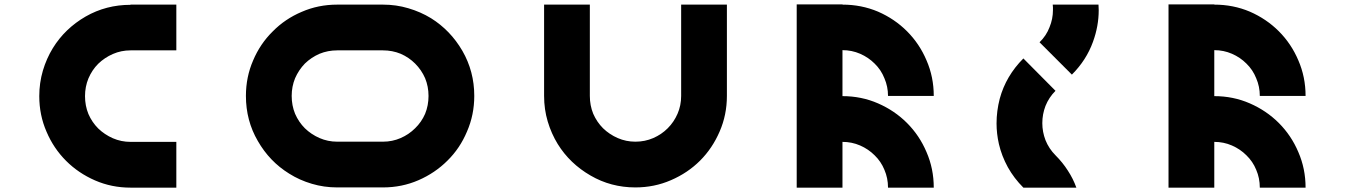

<svg xmlns="http://www.w3.org/2000/svg" viewBox="-20 -861 6171 881"><path d="M789.1 0Q718.8 0 579.1 0Q579.1 -70.3 579.1 -210Q649.4 -210 789.1 -210Q789.1 -140.6 789.1 0ZM789.1 -629.9Q718.8 -629.9 579.1 -629.9Q579.1 -700.2 579.1 -839.8Q649.4 -839.8 789.1 -839.8Q789.1 -769.5 789.1 -629.9ZM370.1 -419.9Q370.1 -376 385.7 -337.9Q402.3 -299.8 430.7 -271.5Q460 -243.2 498 -226.6Q536.1 -210 579.1 -210Q579.1 -140.6 579.1 0Q492.2 0 416 -33.2Q339.8 -66.4 283.2 -123Q225.6 -180.7 193.4 -256.8Q160.2 -333 160.2 -419.9Q212.9 -419.9 264.6 -419.9Q317.4 -419.9 370.1 -419.9ZM579.1 -629.9Q536.1 -629.9 498 -613.3Q460 -596.7 430.7 -568.4Q402.3 -540 385.7 -501Q370.1 -462.9 370.1 -419.9Q299.8 -419.9 160.2 -419.9Q160.2 -480.5 176.8 -537.1Q193.4 -592.8 222.7 -640.6Q278.3 -730.5 373 -785.2Q466.8 -838.9 579.1 -838.9Q579.1 -787.1 579.1 -734.4Q579.1 -681.6 579.1 -629.9Z M1737.3 -210.9Q1780.3 -210.9 1818.4 -227.5Q1856.4 -244.1 1884.8 -272.5Q1914.1 -300.8 1930.7 -338.9Q1946.3 -377 1946.3 -420.9Q2016.6 -420.9 2156.2 -420.9Q2156.2 -334 2123 -257.8Q2090.8 -180.7 2033.2 -124Q1976.6 -67.4 1900.4 -34.2Q1824.2 -1 1737.3 -1Q1737.3 -53.7 1737.3 -106.4Q1737.3 -158.2 1737.3 -210.9ZM1946.3 -420.9Q1946.3 -463.9 1930.7 -502Q1914.1 -540 1884.8 -569.3Q1856.4 -597.7 1818.4 -614.3Q1780.3 -629.9 1737.3 -629.9Q1737.3 -700.2 1737.3 -839.8Q1797.9 -839.8 1853.5 -823.2Q1910.2 -806.6 1958 -777.3Q2046.9 -721.7 2101.6 -627.9Q2156.2 -533.2 2156.2 -420.9Q2103.5 -420.9 2051.8 -420.9Q1999 -420.9 1946.3 -420.9ZM1737.3 -1Q1667 -1 1527.3 -1Q1527.3 -71.3 1527.3 -210.9Q1597.7 -210.9 1737.3 -210.9Q1737.3 -140.6 1737.3 -1ZM1527.3 -629.9Q1484.4 -629.9 1446.3 -614.3Q1408.2 -597.7 1378.9 -569.3Q1350.6 -540 1334 -502Q1318.4 -463.9 1318.4 -420.9Q1248 -420.9 1108.4 -420.9Q1108.4 -507.8 1141.6 -584Q1173.8 -660.2 1231.4 -716.8Q1288.1 -774.4 1364.3 -806.6Q1440.4 -839.8 1527.3 -839.8Q1527.3 -788.1 1527.3 -735.4Q1527.3 -682.6 1527.3 -629.9ZM1318.4 -420.9Q1318.4 -377 1334 -338.9Q1350.6 -300.8 1378.9 -272.5Q1408.2 -244.1 1446.3 -227.5Q1484.4 -210.9 1527.3 -210.9Q1527.3 -140.6 1527.3 -1Q1466.8 -1 1411.1 -17.6Q1354.5 -34.2 1306.6 -64.5Q1216.8 -120.1 1163.1 -213.9Q1108.4 -307.6 1108.4 -420.9Q1161.1 -420.9 1212.9 -420.9Q1265.6 -420.9 1318.4 -420.9ZM1527.3 -839.8Q1596.7 -839.8 1737.3 -839.8Q1737.3 -770.5 1737.3 -629.9Q1667 -629.9 1527.3 -629.9Q1527.3 -700.2 1527.3 -839.8Z M3315.4 -420.9Q3315.4 -334 3282.2 -257.8Q3249 -180.7 3192.4 -124Q3135.7 -67.4 3058.6 -34.2Q2982.4 -1 2895.5 -1Q2895.5 -71.3 2895.5 -210.9Q2939.5 -210.9 2977.5 -227.5Q3015.6 -244.1 3043.9 -272.5Q3072.3 -300.8 3088.9 -338.9Q3105.5 -377 3105.5 -420.9Q3158.2 -420.9 3210 -420.9Q3262.7 -420.9 3315.4 -420.9ZM2895.5 -1Q2783.2 -1 2689.5 -55.7Q2594.7 -110.4 2539.1 -200.2Q2509.8 -248 2493.2 -303.7Q2476.6 -359.4 2476.6 -420.9Q2545.9 -420.9 2686.5 -420.9Q2686.5 -377 2702.1 -338.9Q2718.8 -300.8 2747.1 -272.5Q2776.4 -244.1 2814.5 -227.5Q2852.5 -210.9 2895.5 -210.9Q2895.5 -158.2 2895.5 -106.4Q2895.5 -53.7 2895.5 -1ZM2476.6 -839.8Q2545.9 -839.8 2686.5 -839.8Q2686.5 -700.2 2686.5 -420.9Q2616.2 -420.9 2476.6 -420.9Q2476.6 -560.5 2476.6 -839.8ZM3105.5 -839.8Q3175.8 -839.8 3315.4 -839.8Q3315.4 -700.2 3315.4 -420.9Q3245.1 -420.9 3105.5 -420.9Q3105.5 -560.5 3105.5 -839.8Z M3635.7 -840.8Q3705.1 -840.8 3845.7 -840.8Q3845.7 -560.5 3845.7 0Q3775.4 0 3635.7 0Q3635.7 -280.3 3635.7 -840.8ZM4054.7 0Q4054.7 -43.9 4038.1 -82Q4022.5 -120.1 3993.2 -148.4Q3964.8 -176.8 3926.8 -193.4Q3888.7 -210 3845.7 -210Q3845.7 -279.3 3845.7 -419.9Q3932.6 -419.9 4008.8 -386.7Q4085 -353.5 4141.6 -296.9Q4199.2 -239.3 4231.4 -163.1Q4264.6 -86.9 4264.6 0Q4211.9 0 4160.2 0Q4107.4 0 4054.7 0ZM4054.7 -420.9Q4054.7 -463.9 4038.1 -502Q4022.5 -541 3993.2 -569.3Q3964.8 -597.7 3926.8 -614.3Q3888.7 -630.9 3845.7 -630.9Q3845.7 -700.2 3845.7 -839.8Q3932.6 -839.8 4008.8 -807.6Q4085 -774.4 4141.6 -717.8Q4199.2 -660.2 4231.4 -584Q4264.6 -507.8 4264.6 -420.9Q4211.9 -420.9 4160.2 -420.9Q4107.4 -420.9 4054.7 -420.9Z M4675.8 0Q4632.8 -43 4604.5 -93.8Q4576.2 -145.5 4563.5 -200.2Q4552.7 -248 4552.7 -294.9Q4552.7 -351.6 4567.4 -408.2Q4595.7 -512.7 4675.8 -592.8Q4724.6 -543.9 4823.2 -444.3Q4793 -414.1 4777.3 -375Q4762.7 -336.9 4762.7 -295.9Q4762.7 -255.9 4777.3 -217.8Q4793 -178.7 4823.2 -148.4Q4786.1 -111.3 4750 -74.2Q4712.9 -37.1 4675.8 0ZM5020.5 -839.8Q5021.5 -827.1 5021.5 -814.5Q5021.5 -741.2 4995.1 -668.9Q4964.8 -585 4898.4 -518.6Q4848.6 -568.4 4750 -667Q4781.2 -697.3 4795.9 -736.3Q4811.5 -774.4 4811.5 -814.5Q4811.5 -821.3 4811.5 -827.1Q4810.5 -833 4810.5 -839.8Q4862.3 -839.8 4915 -839.8Q4967.8 -839.8 5020.5 -839.8ZM4918.9 0Q4837.9 0 4675.8 0Q4724.6 -49.8 4823.2 -148.4Q4856.4 -115.2 4879.9 -78.1Q4904.3 -41 4918.9 0Z M5341.8 -840.8Q5411.1 -840.8 5551.8 -840.8Q5551.8 -560.5 5551.8 0Q5481.4 0 5341.8 0Q5341.8 -280.3 5341.8 -840.8ZM5760.7 0Q5760.7 -43.9 5744.1 -82Q5728.5 -120.1 5699.2 -148.4Q5670.9 -176.8 5632.8 -193.4Q5594.7 -210 5551.8 -210Q5551.8 -279.3 5551.8 -419.9Q5638.7 -419.9 5714.8 -386.7Q5791 -353.5 5847.7 -296.9Q5905.3 -239.3 5937.5 -163.1Q5970.7 -86.9 5970.7 0Q5918 0 5866.2 0Q5813.5 0 5760.7 0ZM5760.7 -420.9Q5760.7 -463.9 5744.1 -502Q5728.5 -541 5699.2 -569.3Q5670.9 -597.7 5632.8 -614.3Q5594.7 -630.9 5551.8 -630.9Q5551.8 -700.2 5551.8 -839.8Q5638.7 -839.8 5714.8 -807.6Q5791 -774.4 5847.7 -717.8Q5905.3 -660.2 5937.5 -584Q5970.7 -507.8 5970.7 -420.9Q5918 -420.9 5866.2 -420.9Q5813.5 -420.9 5760.7 -420.9Z"/></svg>

Font: CornerV20
Style: Regular
Weight: 400
Designer: Olivier Tavernier
Version: Version 20